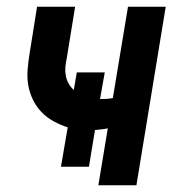

<svg xmlns="http://www.w3.org/2000/svg" viewBox="-20 -550 540 570"><path d="M272 0 300 -169Q291 -167 281.5 -166Q272 -165 262 -164L244 -55H161L181 -172Q159 -179 139 -190Q119 -201 103.5 -217Q88 -233 78 -253.5Q68 -274 64 -296.5Q60 -319 62 -343.5Q64 -368 68 -392L90 -530H203L178 -376Q175 -363 174 -350Q173 -337 175.5 -324.5Q178 -312 184 -301.5Q190 -291 199 -283L208 -335H291L277 -256Q278 -256 278 -256Q278 -256 279 -256Q288 -256 297 -256.5Q306 -257 315 -259L360 -530H472L385 0Z"/></svg>

Font: Iosevka Curly Oblique
Style: Bold
Weight: 700
Italic angle: -9°
Monospace: yes
Designer: Belleve Invis
Foundry: Belleve Invis
Version: Version 11.1.0; ttfautohint (v1.8.3)